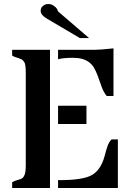

<svg xmlns="http://www.w3.org/2000/svg" viewBox="-20 -944 652 964"><path d="M41 0V-28.8Q52.7 -36.1 67.6 -40Q82.5 -43.9 88.9 -47.4Q95.2 -50.8 99.6 -58.1Q109.4 -73.2 109.4 -113.8V-579.1Q109.4 -620.1 102.3 -631.3Q95.2 -642.6 89.1 -645.8Q83 -648.9 75.2 -651.4Q50.8 -658.2 41 -665V-693.8H231V0ZM271.5 -40 280.8 -39.6Q390.6 -39.6 436.5 -62.5Q484.9 -86.9 504.9 -159.2Q509.3 -174.3 512.5 -186.8Q515.6 -199.2 519.5 -209.5Q526.9 -231 540 -244.1H571.8V0H271.5ZM452.1 -693.8Q482.4 -693.8 549.8 -701.2V-461.9H515.6Q498.5 -483.9 489.3 -511.2Q480 -538.6 470.2 -564.5Q460.4 -590.3 450.7 -606Q440.9 -621.6 426.3 -632.3Q397 -653.8 346.9 -653.8Q296.9 -653.8 271.5 -646.5V-693.8ZM271.5 -413.1H414.1V-321.3H271.5ZM380.9 -752.9 215.3 -850.6Q184.1 -868.7 184.1 -889.6Q184.1 -910.6 206.1 -920.9Q213.4 -923.8 222.7 -923.8Q231.9 -923.8 239.7 -920.7Q247.6 -917.5 253.9 -912.1Q267.6 -901.9 271.5 -886.7L427.2 -752.9Z"/></svg>

Font: Stardos Stencil
Style: Regular
Weight: 400
Version: Version 1.000